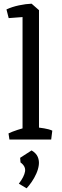

<svg xmlns="http://www.w3.org/2000/svg" viewBox="-20 -755 338 1039"><path d="M102 0V-698L151 -735L191 -700V0ZM31 0 26 -33Q44 -42 74.5 -52Q105 -62 124 -67L110 0ZM164 0 165 -67Q191 -65 218.5 -60.5Q246 -56 263 -48L257 0ZM27 -657 15 -704Q45 -718 82.5 -726Q120 -734 151 -735L164 -710L120 -664ZM124 264 82 239Q111 201 115.5 173Q120 145 91 124L89 99L151 59Q176 74 184.5 94.5Q193 115 190 138Q187 161 176.5 184.5Q166 208 152 228.5Q138 249 124 264Z"/></svg>

Font: Eczar
Style: Regular
Weight: 400
Designer: Vaibhav Singh
Foundry: Rosetta Type Foundry
Version: Version 2.000